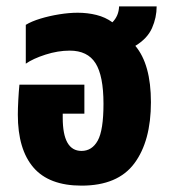

<svg xmlns="http://www.w3.org/2000/svg" viewBox="-20 -570 536 603"><path d="M236 13Q134 13 85 -44Q36 -101 36 -210Q36 -229 37.5 -256.5Q39 -284 41 -304H245V-213H177V-200Q177 -96 236 -96Q269 -96 287 -128.5Q305 -161 305 -244Q305 -332 280 -371.5Q255 -411 199 -411Q162 -411 123 -398.5Q84 -386 61 -370V-492Q79 -503 107 -511.5Q135 -520 166 -525Q197 -530 224 -530Q255 -530 283 -523Q311 -516 333 -500Q353 -520 354 -550H472Q472 -515 457.5 -482Q443 -449 405 -426Q454 -368 454 -249Q454 -127 402 -57Q350 13 236 13Z"/></svg>

Font: Noto Sans Thai UI ExtCond ExtBd
Style: Regular
Weight: 800
Width: 2
Designer: Monotype Design Team
Foundry: Monotype Imaging Inc.
Version: Version 2.000